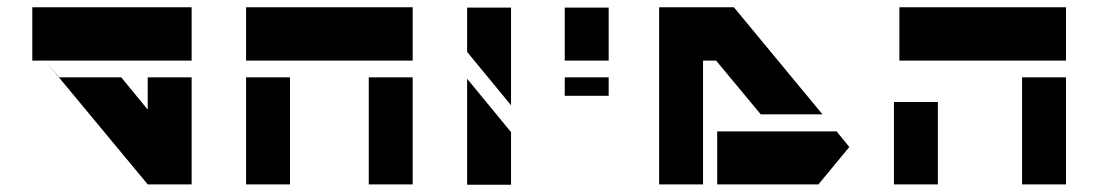

<svg xmlns="http://www.w3.org/2000/svg" viewBox="-20 -753 3032 529"><path d="M69 -733H387H508V-586H387H275H104H69ZM104 -586 143 -540H314L387 -451V-540H508V-245H387Z M658 -733H996H1117V-586H996H779H658ZM658 -540H779V-245H658ZM996 -540H1117V-245H996Z M1267 -732H1388V-463L1267 -610ZM1267 -536 1388 -389V-244H1267Z M1536 -732H1657V-586H1536ZM1536 -540H1657V-489H1536Z M1796 -733H1917H2002L2246 -438H2076L1953 -586H1917V-245H1796V-586ZM1956 -391H2114H2285L2320 -348L2235 -245H1956Z M2458 -733H2796H2917V-586H2796H2458ZM2796 -540H2917V-245H2796ZM2443 -472H2564V-245H2443Z"/></svg>

Font: PatchStencil
Style: Regular
Weight: 400
Version: Version 1.1